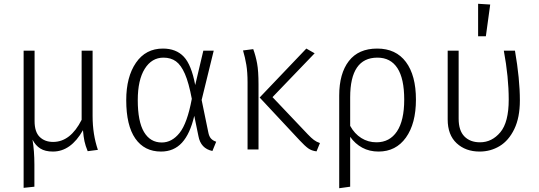

<svg xmlns="http://www.w3.org/2000/svg" viewBox="-20 -791 2852 1016"><path d="M444 9Q432 -20 427 -43.5Q422 -67 419 -102Q355 11 260 11Q219 11 193.5 -5Q168 -21 152 -52Q162 8 162 80V197L105 203V-523H163V-150Q163 -93 190 -66.5Q217 -40 261 -40Q353 -40 412 -157V-523H470V-177Q470 -80 498 2Z M1013 -341 1056 -523H1111L1047 -262L1082 -92Q1086 -70 1096 -58.5Q1106 -47 1124 -41L1104 8Q1042 -5 1030 -71L1008 -178Q986 -83 943 -36Q900 11 832 11Q744 11 696 -58Q648 -127 648 -261Q648 -384 699.5 -459Q751 -534 842 -534Q912 -534 952.5 -491Q993 -448 1013 -341ZM709 -261Q709 -148 742 -92.5Q775 -37 836 -37Q890 -37 930.5 -88Q971 -139 995 -268Q979 -353 958.5 -400Q938 -447 911 -466.5Q884 -486 845 -486Q783 -486 746 -427Q709 -368 709 -261Z M1422 -277 1609 -80Q1627 -61 1641 -50.5Q1655 -40 1673 -34L1655 10Q1629 7 1611 -6Q1593 -19 1566 -48L1354 -275L1601 -534L1645 -509ZM1348 -344V0H1290V-355Q1290 -409 1283.5 -448Q1277 -487 1266 -524L1320 -531Q1333 -496 1340.5 -455.5Q1348 -415 1348 -344Z M2181 -264Q2181 -137 2128 -63Q2075 11 1983 11Q1935 11 1897 -9.5Q1859 -30 1833 -67V197L1775 205V-285Q1775 -402 1826 -468Q1877 -534 1976 -534Q2075 -534 2128 -463Q2181 -392 2181 -264ZM2119 -264Q2119 -375 2083 -430.5Q2047 -486 1977 -486Q1833 -486 1833 -276V-125Q1856 -83 1892 -60.5Q1928 -38 1972 -38Q2042 -38 2080.5 -95.5Q2119 -153 2119 -264Z M2731 -260Q2731 -169 2701.5 -108Q2672 -47 2624 -18Q2576 11 2518 11Q2444 11 2396.5 -33Q2349 -77 2349 -159V-523H2407V-163Q2407 -100 2437.5 -69Q2468 -38 2520 -38Q2583 -38 2627.5 -91Q2672 -144 2672 -264Q2672 -383 2646 -523H2705Q2731 -373 2731 -260ZM2574 -767 2551 -599H2510V-771Z"/></svg>

Font: Fira Sans Light
Style: Regular
Weight: 300
Designer: bBox Type GmbH & Carrois Corporate GbR & Edenspiekermann AG
Foundry: bBox Type GmbH & Carrois Corporate GbR & Edenspiekermann AG
Version: Version 4.301